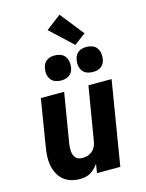

<svg xmlns="http://www.w3.org/2000/svg" viewBox="-144 -1076 887 1169"><g transform="rotate(-15 300.0 -491.5)"><path d="M210 8Q181 8 154 -0.5Q127 -9 107 -26.5Q87 -44 74.5 -69Q62 -94 57 -121Q52 -148 53.5 -177Q55 -206 60 -235L108 -530H255L203 -216Q201 -204 200.5 -192Q200 -180 201 -168.5Q202 -157 206 -146Q210 -135 217.5 -127Q225 -119 236.5 -115.5Q248 -112 260 -112Q276 -112 291.5 -116.5Q307 -121 320 -131.5Q333 -142 340.5 -157Q348 -172 351 -188L408 -530H554L467 0H320L329 -57Q319 -42 306 -29Q293 -16 277 -7Q261 2 244 5Q227 8 210 8ZM456 -601Q437 -601 419.5 -607.5Q402 -614 391.5 -628.5Q381 -643 378 -661.5Q375 -680 379 -699Q381 -712 387.5 -724.5Q394 -737 405.5 -745Q417 -753 430 -756Q443 -759 456 -759Q475 -759 492.5 -752.5Q510 -746 520.5 -731.5Q531 -717 534 -698.5Q537 -680 534 -661Q532 -648 525 -635.5Q518 -623 507 -615Q496 -607 482.5 -604Q469 -601 456 -601ZM256 -601Q237 -601 219.5 -607.5Q202 -614 191.5 -628.5Q181 -643 178 -661.5Q175 -680 179 -699Q181 -712 187.5 -724.5Q194 -737 205.5 -745Q217 -753 230 -756Q243 -759 256 -759Q275 -759 292.5 -752.5Q310 -746 320.5 -731.5Q331 -717 334 -698.5Q337 -680 334 -661Q332 -648 325 -635.5Q318 -623 307 -615Q296 -607 282.5 -604Q269 -601 256 -601ZM395 -788 255 -919 349 -991 467 -842Z"/></g></svg>

Font: Iosevka Curly HvExObl
Style: Regular
Weight: 900
Width: 7
Italic angle: -9°
Monospace: yes
Designer: Belleve Invis
Foundry: Belleve Invis
Version: Version 11.1.0; ttfautohint (v1.8.3)